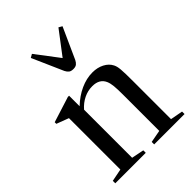

<svg xmlns="http://www.w3.org/2000/svg" viewBox="-243 -978 1096 1096"><g transform="rotate(-45 305.5 -429.5)"><path d="M277 -20 202 -35V-423C219.3 -443 239 -458.3 261 -469C283 -479.7 306 -485 330 -485C369.3 -485 395.3 -469.7 408 -439C412.7 -427.7 415.8 -413.5 417.5 -396.5C419.2 -379.5 420 -356.7 420 -328V-34L345 -20V0H590V-20L515 -34V-338C515 -362 514.8 -381.8 514.5 -397.5C514.2 -413.2 513.5 -426.3 512.5 -437C511.5 -447.7 510.2 -456.2 508.5 -462.5C506.8 -468.8 504.7 -474.7 502 -480C492.7 -498.7 477.7 -513.3 457 -524C436.3 -534.7 412.7 -540 386 -540C354 -540 321.8 -532.7 289.5 -518C257.2 -503.3 226.7 -482.3 198 -455V-540H188L33 -491V-478L107 -450V-35L31 -20V0H277ZM324 -630C335.3 -630 344.2 -632.5 350.5 -637.5C356.8 -642.5 362.3 -649.7 367 -659L452 -847L431 -859L324 -718L217 -859L196 -847L279 -659C283.7 -649.7 289.2 -642.5 295.5 -637.5C301.8 -632.5 311.3 -630 324 -630Z"/></g></svg>

Font: Libre Caslon Text
Style: Regular
Weight: 400
Designer: Pablo Impallari, Rodrigo Fuenzalida
Foundry: Pablo Impallari, Rodrigo Fuenzalida
Version: Version 1.000; ttfautohint (v0.93) -l 8 -r 50 -G 200 -x 14 -